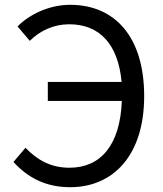

<svg xmlns="http://www.w3.org/2000/svg" viewBox="-20 -766 678 799"><path d="M179 -346H487C480 -162 399 -68 269 -68C193 -68 136 -99 86 -151L36 -92C97 -25 172 13 272 13C450 13 580 -118 580 -366C580 -615 456 -746 272 -746C181 -746 99 -703 53 -656L104 -596C146 -638 203 -665 268 -665C395 -665 472 -581 486 -425H179Z"/></svg>

Font: GenYoGothic2 TW R
Style: Regular
Weight: 400
Version: Version 2.100;PS 2.1;hotconv 16.6.51;makeotf.lib2.5.65220 DE